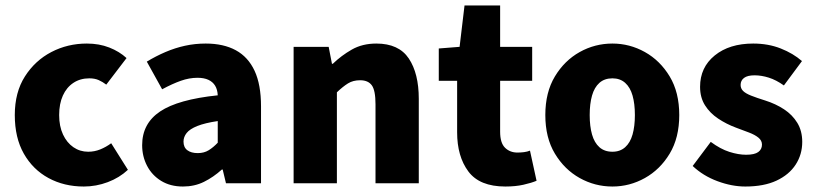

<svg xmlns="http://www.w3.org/2000/svg" viewBox="-20 -669 2976 701"><path d="M286 12Q214 12 157 -19Q100 -50 67 -108Q34 -166 34 -249Q34 -332 71 -390Q108 -448 167.5 -479Q227 -510 297 -510Q342 -510 379 -495.5Q416 -481 442 -457L368 -360Q355 -370 340.5 -376.5Q326 -383 306 -383Q273 -383 248 -366.5Q223 -350 209.5 -320Q196 -290 196 -249Q196 -208 210 -178Q224 -148 248 -131.5Q272 -115 302 -115Q325 -115 346 -123.5Q367 -132 386 -146L447 -49Q416 -20 373.5 -4Q331 12 286 12Z M648 12Q602 12 568.5 -8.5Q535 -29 517 -63.5Q499 -98 499 -139Q499 -218 564.5 -262Q630 -306 775 -321Q774 -342 765.5 -356Q757 -370 741 -377.5Q725 -385 701 -385Q671 -385 640 -374Q609 -363 572 -343L516 -444Q549 -464 584 -479Q619 -494 655.5 -502Q692 -510 731 -510Q796 -510 841 -485.5Q886 -461 909.5 -410.5Q933 -360 933 -281V0H805L793 -50H790Q759 -22 724.5 -5Q690 12 648 12ZM702 -110Q725 -110 742 -120.5Q759 -131 775 -148V-227Q728 -220 700.5 -209Q673 -198 661.5 -183.5Q650 -169 650 -152Q650 -131 664 -120.5Q678 -110 702 -110Z M1052 0V-498H1180L1192 -436H1195Q1226 -466 1264.5 -488Q1303 -510 1354 -510Q1436 -510 1472.5 -455.5Q1509 -401 1509 -308V0H1351V-288Q1351 -339 1337.5 -357.5Q1324 -376 1295 -376Q1269 -376 1250.5 -364.5Q1232 -353 1210 -332V0Z M1825 12Q1731 12 1690 -43Q1649 -98 1649 -186V-374H1582V-492L1658 -498L1676 -649H1806V-498H1923V-374H1806V-188Q1806 -147 1824 -129.5Q1842 -112 1869 -112Q1881 -112 1893 -113.5Q1905 -115 1915 -119L1939 -9Q1920 -1 1891 5.5Q1862 12 1825 12Z M2216 12Q2152 12 2096.5 -19Q2041 -50 2006 -108Q1971 -166 1971 -249Q1971 -332 2006 -390Q2041 -448 2096.5 -479Q2152 -510 2216 -510Q2279 -510 2334.5 -479Q2390 -448 2425 -390Q2460 -332 2460 -249Q2460 -166 2425 -108Q2390 -50 2334.5 -19Q2279 12 2216 12ZM2216 -115Q2244 -115 2262.5 -131.5Q2281 -148 2289.5 -178Q2298 -208 2298 -249Q2298 -290 2289.5 -320Q2281 -350 2262.5 -366.5Q2244 -383 2216 -383Q2187 -383 2168.5 -366.5Q2150 -350 2141.5 -320Q2133 -290 2133 -249Q2133 -208 2141.5 -178Q2150 -148 2168.5 -131.5Q2187 -115 2216 -115Z M2701 12Q2652 12 2599.5 -7.5Q2547 -27 2509 -63L2575 -151Q2610 -125 2643 -114.5Q2676 -104 2704 -104Q2735 -104 2748.5 -114Q2762 -124 2762 -141Q2762 -156 2749 -166.5Q2736 -177 2715 -185Q2694 -193 2667 -203Q2632 -216 2602 -236Q2572 -256 2554 -284.5Q2536 -313 2536 -352Q2536 -423 2589.5 -466.5Q2643 -510 2730 -510Q2785 -510 2830.5 -492Q2876 -474 2908 -446L2842 -357Q2814 -377 2787 -385.5Q2760 -394 2735 -394Q2709 -394 2696.5 -384.5Q2684 -375 2684 -359Q2684 -346 2693 -337Q2702 -328 2722 -320Q2742 -312 2774 -302Q2812 -290 2842.5 -270Q2873 -250 2891 -220.5Q2909 -191 2909 -151Q2909 -105 2885 -68Q2861 -31 2815 -9.5Q2769 12 2701 12Z"/></svg>

Font: Mada ExtraBold
Style: Regular
Weight: 800
Designer: Khaled Hosny
Version: Version 1.5